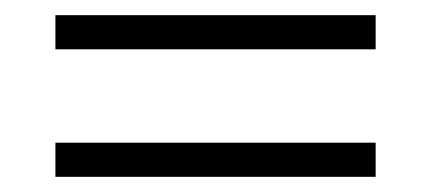

<svg xmlns="http://www.w3.org/2000/svg" viewBox="-20 -487 568 253"><path d="M53 -422H475V-467H53ZM53 -254H475V-299H53Z"/></svg>

Font: Aspekta 200
Style: Regular
Weight: 200
Designer: Ivo Dolenc
Version: Version 2.000